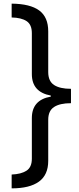

<svg xmlns="http://www.w3.org/2000/svg" viewBox="-20 -819 435 1055"><path d="M44 -799Q146 -798 195.5 -761.5Q245 -725 245 -647V-423Q245 -373 277 -352Q309 -331 370 -331V-252Q309 -252 277 -231Q245 -210 245 -161V65Q245 142 194 179Q143 216 44 216V140Q96 138 125.5 119Q155 100 155 53V-170Q155 -270 259 -288V-294Q155 -313 155 -412V-637Q155 -684 126 -703Q97 -722 44 -723Z"/></svg>

Font: Noto Sans Sinhala UI SemiCondensed Medium
Style: Regular
Weight: 500
Width: 4
Designer: Jelle Bosma - Monotype Design Team
Foundry: Monotype Imaging Inc.
Version: Version 2.006; ttfautohint (v1.8.4.7-5d5b)